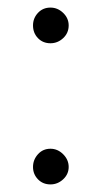

<svg xmlns="http://www.w3.org/2000/svg" viewBox="-20 -475 267 506"><path d="M67 -35Q67 -54 80 -68.5Q93 -83 113 -83Q132 -83 146.5 -68.5Q161 -54 161 -35Q161 -16 146.5 -2.5Q132 11 113 11Q93 11 80 -2.5Q67 -16 67 -35ZM67 -408Q67 -427 80 -441Q93 -455 113 -455Q132 -455 146.5 -441Q161 -427 161 -408Q161 -388 146.5 -374.5Q132 -361 113 -361Q93 -361 80 -374.5Q67 -388 67 -408Z"/></svg>

Font: Quattrocento
Style: Regular
Weight: 400
Designer: Pablo Impallari
Foundry: Pablo Impallari, Igino Marini, Branda Gallo
Version: Version 2.000